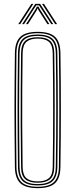

<svg xmlns="http://www.w3.org/2000/svg" viewBox="-20 -970 390 995"><path d="M175.2 5Q112.8 5 85.4 -20.6Q58 -46.2 57.2 -105Q56.2 -191.2 55.6 -263.6Q55 -336 55 -403.2Q55 -470.5 55.6 -541Q56.2 -611.5 57.2 -694Q58 -753.5 85.4 -779.2Q112.8 -805 175.2 -805Q238 -805 265.2 -779.2Q292.5 -753.5 293.2 -694Q294.5 -611.5 295 -541Q295.5 -470.5 295.5 -403.2Q295.5 -336 295 -263.6Q294.5 -191.2 293.2 -105Q292.5 -46.2 265.2 -20.6Q238 5 175.2 5ZM175.2 -2Q233.5 -2 259 -26Q284.5 -50 285.2 -105Q286.5 -191.2 287 -263.6Q287.5 -336 287.5 -403.2Q287.5 -470.5 287 -541Q286.5 -611.5 285.2 -694Q284.5 -749.8 259 -773.9Q233.5 -798 175.2 -798Q117 -798 91.5 -773.9Q66 -749.8 65.2 -694Q64.2 -611.5 63.6 -541Q63 -470.5 63 -403.2Q63 -336 63.6 -263.6Q64.2 -191.2 65.2 -105Q66 -50 91.6 -26Q117.2 -2 175.2 -2ZM175.2 -9Q121.5 -9 97.8 -31.4Q74 -53.8 73.2 -105Q72.2 -191.2 71.6 -263.6Q71 -336 71 -403.2Q71 -470.5 71.6 -541Q72.2 -611.5 73.2 -694Q74 -746 97.8 -768.5Q121.5 -791 175.2 -791Q229 -791 252.8 -768.5Q276.5 -746 277.2 -694Q278.5 -611.5 279 -541Q279.5 -470.5 279.5 -403.2Q279.5 -336 279 -263.6Q278.5 -191.2 277.2 -105Q276.5 -53.8 252.8 -31.4Q229 -9 175.2 -9ZM175.2 -16Q223.8 -16 246.2 -36.4Q268.8 -56.8 269.2 -105Q270.5 -191.2 271 -263.6Q271.5 -336 271.5 -403.2Q271.5 -470.5 271 -541Q270.5 -611.5 269.2 -694Q268.5 -742.2 246.6 -763.1Q224.8 -784 175.2 -784Q125.8 -784 103.9 -763.1Q82 -742.2 81.2 -694Q80.2 -611.5 79.6 -541Q79 -470.5 79 -403.2Q79 -336 79.6 -263.6Q80.2 -191.2 81.2 -105Q81.8 -56.8 104.2 -36.4Q126.8 -16 175.2 -16ZM175.2 -23Q133 -23 111.4 -40.8Q89.8 -58.5 89.2 -105Q87.8 -220 87.2 -316.8Q86.8 -413.5 87.4 -504.6Q88 -595.8 89.2 -694Q89.8 -739.5 110.6 -758.2Q131.5 -777 175.2 -777Q219.2 -777 240 -758.2Q260.8 -739.5 261.2 -694Q262.2 -625.5 262.8 -556.6Q263.2 -487.8 263.4 -416.1Q263.5 -344.5 263 -267.4Q262.5 -190.2 261.2 -105Q260.8 -58.5 239.1 -40.8Q217.5 -23 175.2 -23ZM175.2 -30Q214 -30 233.4 -46.6Q252.8 -63.2 253.2 -106Q254.2 -183.5 254.9 -254.2Q255.5 -325 255.5 -394.6Q255.5 -464.2 255 -537.5Q254.5 -610.8 253.2 -693Q252.8 -736.2 233.4 -753.1Q214 -770 175.2 -770Q136.8 -770 117.2 -753.1Q97.8 -736.2 97.2 -693Q96 -603 95.4 -511.1Q94.8 -419.2 95.2 -319.6Q95.8 -220 97.2 -106Q97.8 -63.2 117.2 -46.6Q136.8 -30 175.2 -30ZM74.8 -845 142.8 -950H152.8L84.8 -845ZM94.8 -845 162.8 -950H187.8L255.8 -845H245.8L192.2 -927.5L182.2 -942.5H168.2L158 -927.5L104.8 -845ZM114.8 -845 164.5 -922.8 171.2 -935.8H179.2L186.2 -922.8L235.8 -845H225.8L179 -918.2L176.2 -926H174.2L171.5 -918.2L124.8 -845ZM265.8 -845 197.8 -950H207.8L275.8 -845Z"/></svg>

Font: Big Shoulders Inline Text SC Thin
Style: Regular
Weight: 100
Designer: Patric King
Foundry: XO Type Co
Version: Version 2.002